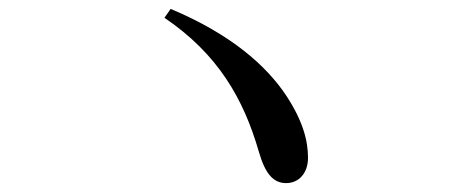

<svg xmlns="http://www.w3.org/2000/svg" viewBox="-20 -574 1040 432"><path d="M350 -534C471 -452 528 -351 562 -234C577 -181 596 -162 624 -162C651 -162 673 -183 673 -219C673 -257 662 -301 624 -359C580 -425 502 -496 364 -554Z"/></svg>

Font: Source Han Serif JP Medium
Style: Regular
Weight: 500
Designer: Ryoko NISHIZUKA 西塚涼子 (kana & ideographs); Frank Grießhammer (Latin, Greek & Cyrillic); Wenlong ZHANG 张文龙 (bopomofo); San
Foundry: Adobe Systems Incorporated
Version: Version 1.001;PS 1.001;hotconv 16.6.54;makeotf.lib2.5.65590